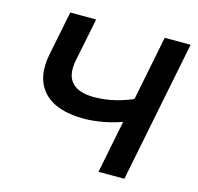

<svg xmlns="http://www.w3.org/2000/svg" viewBox="-102 -809 947 917"><g transform="rotate(15 371.0 -350.0)"><path d="M540 -270Q480 -247 426.5 -237Q373 -227 328 -227Q191 -227 129 -294Q67 -361 91 -481L135 -700H263L220 -487Q205 -412 238.5 -375.5Q272 -339 348 -339Q400 -339 452 -351.5Q504 -364 552 -387ZM462 0 602 -700H730L590 0Z"/></g></svg>

Font: MOST Montserrat SemiBold
Style: Italic
Weight: 600
Italic angle: -11.3°
Designer: Julieta Ulanovsky
Foundry: Julieta Ulanovsky
Version: Version 8.000;March 11, 2024;FontCreator 15.0.0.2926 64-bit